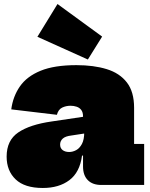

<svg xmlns="http://www.w3.org/2000/svg" viewBox="-20 -920 744 955"><path d="M266 -900 488 -738 417 -624 166 -737ZM484 0Q440.5 0 416.8 -24Q393 -48 393 -92V-187L407 -207L399 -263L393 -289V-341Q393 -361.5 384.2 -373Q375.5 -384.5 361.2 -389.2Q347 -394 331 -394Q308.5 -394 289.2 -384.8Q270 -375.5 263 -349L36 -376Q44.5 -440.5 79 -490.2Q113.5 -540 181.8 -568Q250 -596 360 -596Q446 -596 510.5 -576.2Q575 -556.5 611 -510Q647 -463.5 647 -384V-204H697V0ZM193 15Q102.5 15 57.8 -27.8Q13 -70.5 13 -141Q13 -222 70.8 -261.2Q128.5 -300.5 238 -316L420 -343V-259L335 -246Q305 -242.5 292 -230.5Q279 -218.5 279 -201Q279 -183 291.5 -173.5Q304 -164 324 -164Q341.5 -164 358.8 -173.2Q376 -182.5 387.5 -204Q399 -225.5 399 -263L422 -146H388Q377 -63 325.2 -24Q273.5 15 193 15Z"/></svg>

Font: Hepta Slab ExtraLight Black
Style: Regular
Weight: 900
Version: Version 1.102